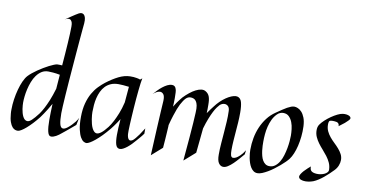

<svg xmlns="http://www.w3.org/2000/svg" viewBox="-84 -1128 2626 1374"><g transform="rotate(10 1229.0 -440.5)"><path d="M521 -157.2 509.8 -104Q483.4 -81.5 466.1 -67.1Q448.7 -52.7 438 -43.9Q425.3 -33.7 418 -27.8Q409.7 -21 400.4 -13.9Q391.1 -6.8 381.1 -1.5Q371.1 3.9 361.1 7.1Q351.1 10.3 341.8 8.8Q313 5.9 313 -107.9Q313 -157.2 315.9 -223.1Q301.8 -198.2 289.3 -178Q276.9 -157.7 267.1 -143.6Q255.9 -127 246.1 -113.8Q224.1 -85.9 203.1 -63.7Q182.1 -41.5 163.6 -25.4Q145 -9.3 130.1 -0.2Q115.2 8.8 106 9.8Q96.7 10.7 85.4 7.3Q74.2 3.9 63.7 -8.1Q53.2 -20 45.2 -42.5Q37.1 -64.9 34.2 -102.1Q33.2 -109.4 33.2 -116.9Q33.2 -124.5 33.2 -131.8Q33.2 -167.5 38.8 -206.1Q44.4 -244.6 54 -279.5Q63.5 -314.5 76.4 -343Q89.4 -371.6 104 -387.2Q114.7 -398.9 130.9 -412.1Q147 -425.3 165.8 -438.2Q184.6 -451.2 204.6 -463.1Q224.6 -475.1 242.7 -484.4Q260.7 -493.7 275.4 -499.5Q290 -505.4 298.8 -506.8H308.6Q313.5 -506.8 320.3 -506.8Q327.1 -506.8 335.9 -505.9Q339.4 -549.8 342.5 -591.3Q345.7 -632.8 347.9 -669.7Q350.1 -706.5 351.6 -737.3Q353 -768.1 353 -790Q353 -809.6 349.9 -819.6Q346.7 -829.6 339.8 -836.9Q335.4 -840.8 329.1 -841.8Q323.7 -842.8 315.4 -840.8Q307.1 -838.9 295.9 -832Q320.8 -849.1 337.9 -860.8Q355 -872.6 366.2 -879.4Q378.9 -887.7 387.2 -892.1Q397.5 -897.9 407.5 -898.2Q417.5 -898.4 425.3 -891.4Q433.1 -884.3 437 -869.1Q440.9 -854 439 -829.1Q437.5 -816.4 434.8 -784.9Q432.1 -753.4 428.2 -709.7Q424.3 -666 420.2 -613.8Q416 -561.5 411.6 -506.8Q407.2 -452.1 403.1 -398.7Q398.9 -345.2 396 -299.6Q393.1 -253.9 391.1 -219.2Q389.2 -184.6 389.2 -168Q389.2 -117.7 396 -89.8Q402.8 -62 420.9 -62Q433.6 -62 453.1 -77.1Q467.3 -88.4 480 -101.6Q491.2 -112.8 502.4 -127.2Q513.7 -141.6 521 -157.2ZM331.1 -437Q302.2 -442.4 281.2 -444.1Q260.3 -445.8 246.1 -445.8Q218.8 -445.8 198 -432.4Q177.2 -418.9 161.6 -397.5Q146 -376 135.5 -348.6Q125 -321.3 118.7 -293.5Q112.3 -265.6 109.6 -240Q106.9 -214.4 106.9 -195.8Q106.9 -188 107.7 -175.5Q108.4 -163.1 110.6 -149.2Q112.8 -135.3 116.7 -121.1Q120.6 -106.9 126.5 -95.5Q132.3 -84 140.6 -76.9Q148.9 -69.8 160.2 -69.8Q172.9 -69.8 190.7 -85.9Q208.5 -102.1 236.8 -139.2Q250.5 -158.2 265.1 -186Q277.8 -210 293 -246.6Q308.1 -283.2 323.2 -334Z M1000 -127Q995.6 -120.1 987.8 -110.6Q980 -101.1 972.2 -91.8Q963.4 -81.1 953.1 -69.8Q940.4 -54.2 925.8 -39.6Q911.1 -24.9 896.7 -13.4Q882.3 -2 868.7 4.9Q855 11.7 844.2 11.2Q823.7 10.3 815.9 -13.9Q808.1 -38.1 808.1 -84Q808.1 -108.4 809.6 -136.7Q811 -165 814 -200.2Q803.2 -183.1 793.5 -168.9Q783.7 -154.8 775.9 -144Q767.1 -131.3 758.3 -121.1Q732.4 -89.4 708.3 -64.9Q684.1 -40.5 663.8 -23.9Q643.6 -7.3 628.2 1.5Q612.8 10.3 604 11.2Q595.2 12.2 582.8 5.4Q570.3 -1.5 559.1 -21Q547.9 -40.5 539.8 -75.7Q531.7 -110.8 532.2 -167Q532.7 -223.1 544.2 -265.9Q555.7 -308.6 574 -340.6Q592.3 -372.6 614.7 -395.8Q637.2 -418.9 659.2 -436Q704.6 -470.7 746.3 -491.5Q788.1 -512.2 828.1 -513.2Q841.3 -513.7 854 -512.7Q865.2 -511.7 878.2 -509.5Q891.1 -507.3 902.8 -502.9L917 -514.2Q914.1 -500.5 910.9 -477.1Q907.7 -453.6 904.8 -424.3Q901.9 -395 898.9 -361.8Q896 -328.6 893.8 -295.2Q891.6 -261.7 889.6 -230.2Q887.7 -198.7 886.5 -172.9Q885.3 -147 885 -128.9Q884.8 -110.8 885.3 -104Q887.7 -76.2 898.2 -65.9Q908.7 -55.7 927.2 -67.9Q934.6 -73.7 945.3 -86.4Q954.6 -97.2 968 -116Q981.4 -134.8 1000 -165ZM833 -438Q786.6 -443.8 756.8 -443.8Q725.1 -443.8 701.7 -433.6Q678.2 -423.3 661.6 -406Q645 -388.7 634.3 -366Q623.5 -343.3 617.4 -317.9Q611.3 -292.5 609.1 -266.1Q606.9 -239.7 606.9 -215.8Q606.9 -207.5 607.9 -193.4Q608.9 -179.2 611.6 -163.1Q614.3 -147 618.4 -130.4Q622.6 -113.8 629.2 -100.3Q635.7 -86.9 644.5 -78.4Q653.3 -69.8 665 -69.8Q677.7 -69.8 696 -83.7Q714.4 -97.7 740.2 -130.9Q755.4 -151.4 770.5 -180.2Q783.2 -204.6 797.6 -240.2Q812 -275.9 823.2 -323.2Z M1389.2 -57.1 1308.1 14.2Q1317.4 -86.4 1322.8 -154.3Q1328.1 -222.2 1331.1 -263.2Q1334.5 -311.5 1335.4 -338.9Q1337.4 -370.6 1333.5 -390.4Q1329.6 -410.2 1321.5 -421.1Q1313.5 -432.1 1303 -436Q1292.5 -439.9 1282.2 -439.9Q1271.5 -439.9 1262.9 -436Q1254.4 -432.1 1246.6 -424.1Q1238.8 -416 1231 -404.1Q1223.1 -392.1 1214.4 -376Q1207 -361.8 1198.2 -339.4Q1190.9 -320.3 1181.2 -290.5Q1171.4 -260.7 1160.2 -217.8V-209Q1159.2 -185.5 1157.2 -159.2Q1155.8 -136.7 1153.8 -108.4Q1151.9 -80.1 1149.4 -50.8L1072.3 17.1Q1077.6 -101.6 1081.8 -179Q1085.9 -256.3 1088.4 -301.3Q1091.3 -354 1093.3 -381.8Q1094.7 -414.6 1084.5 -428.2Q1074.2 -441.9 1059.1 -441.9Q1047.4 -441.9 1033.9 -434.6Q1020.5 -427.2 1008.3 -416Q1020.5 -429.7 1035.4 -445.3Q1050.3 -460.9 1066.9 -474.1Q1083.5 -487.3 1100.8 -496.1Q1118.2 -504.9 1135.3 -504.9Q1146 -504.9 1153.6 -499.3Q1161.1 -493.7 1165 -481Q1168.5 -472.2 1169.4 -455.1Q1170.4 -438 1170.4 -416Q1170.4 -401.9 1169.9 -385.7Q1169.4 -369.6 1168.5 -353Q1178.7 -370.1 1188.5 -384.3Q1198.2 -398.4 1206.1 -408.2Q1214.8 -419.9 1223.1 -429.2Q1243.2 -450.2 1264.9 -467.5Q1286.6 -484.9 1307.4 -495.4Q1328.1 -505.9 1346.7 -508.3Q1365.2 -510.7 1379.4 -502Q1389.2 -496.1 1396 -488.3Q1402.8 -480.5 1407 -469.7Q1411.1 -459 1413.1 -444.1Q1415 -429.2 1415 -409.2Q1415 -394 1415 -379.2Q1415 -364.3 1414.1 -349.1Q1425.3 -365.2 1435.3 -378.9Q1445.3 -392.6 1453.6 -402.8Q1462.9 -415 1471.2 -424.8Q1489.7 -445.8 1509.5 -461.9Q1529.3 -478 1548.1 -488.3Q1566.9 -498.5 1583 -502.7Q1599.1 -506.8 1610.4 -503.9Q1633.3 -498 1641.4 -470Q1649.4 -441.9 1649.4 -394Q1649.4 -357.4 1647 -322.3Q1644.5 -287.1 1641.8 -253.2Q1639.2 -219.2 1636.7 -185.8Q1634.3 -152.3 1634.3 -119.1Q1634.3 -96.2 1637.9 -82.8Q1641.6 -69.3 1652.3 -66.9Q1663.1 -65.9 1676.3 -72.8Q1687.5 -78.6 1703.1 -93Q1718.8 -107.4 1737.3 -136.2L1733.4 -106Q1720.2 -91.3 1702.9 -70.8Q1685.5 -50.3 1666.7 -32Q1647.9 -13.7 1628.7 -1.5Q1609.4 10.7 1592.3 8.8Q1573.7 6.3 1562 -12.5Q1550.3 -31.2 1550.3 -71.8Q1550.3 -112.8 1553.5 -153.1Q1556.6 -193.4 1559.8 -233.2Q1563 -272.9 1565.4 -312.7Q1567.9 -352.5 1566.4 -392.1Q1565.4 -415.5 1554.4 -425.8Q1543.5 -436 1529.3 -436Q1510.7 -436 1495.1 -421.9Q1487.8 -414.6 1477.5 -400.6Q1467.3 -386.7 1455.8 -364.3Q1444.3 -341.8 1431.9 -310.3Q1419.4 -278.8 1407.2 -236.8Q1403.3 -190.9 1398.2 -146.2Q1393.1 -101.6 1389.2 -57.1Z M2112.3 -376Q2113.8 -337.9 2109.9 -301.3Q2106 -264.6 2098.4 -232.7Q2090.8 -200.7 2079.8 -174.6Q2068.8 -148.4 2056.2 -131.8Q2047.9 -120.6 2033 -105.7Q2018.1 -90.8 1999.5 -75Q1981 -59.1 1960 -43.5Q1939 -27.8 1918.5 -15.9Q1897.9 -3.9 1879.2 3.7Q1860.4 11.2 1846.2 11.2Q1829.6 11.2 1817.4 2.7Q1805.2 -5.9 1796.4 -19.8Q1787.6 -33.7 1781.7 -51Q1775.9 -68.4 1772.5 -85.7Q1769 -103 1767.8 -118.9Q1766.6 -134.8 1766.6 -146Q1766.6 -189 1774.4 -231.2Q1782.2 -273.4 1798.6 -311.5Q1814.9 -349.6 1839.8 -382.1Q1864.7 -414.6 1899.4 -438Q1921.9 -453.1 1939.9 -465.6Q1958 -478 1973.1 -486.3Q1988.3 -494.6 2000.7 -499.3Q2013.2 -503.9 2024.4 -503.9Q2035.2 -503.9 2049.6 -498Q2064 -492.2 2077.4 -477.8Q2090.8 -463.4 2100.6 -438.7Q2110.4 -414.1 2112.3 -376ZM2035.2 -294.9Q2035.2 -315.4 2032.2 -341.8Q2029.3 -368.2 2020.5 -391.1Q2011.7 -414.1 1995.8 -429.9Q1980 -445.8 1953.6 -445.8Q1942.9 -445.8 1931.4 -441.2Q1919.9 -436.5 1910.2 -426.8Q1890.6 -407.2 1878.7 -382.1Q1866.7 -356.9 1859.9 -329.1Q1853 -301.3 1850.6 -272.9Q1848.1 -244.6 1848.1 -219.2Q1848.1 -206.1 1848.6 -188.7Q1849.1 -171.4 1851.6 -153.1Q1854 -134.8 1858.6 -116.7Q1863.3 -98.6 1871.3 -84.7Q1879.4 -70.8 1891.6 -62Q1903.8 -53.2 1921.4 -53.2Q1944.8 -53.2 1962.4 -66.7Q1980 -80.1 1992.7 -101.6Q2005.4 -123 2013.4 -149.9Q2021.5 -176.8 2026.4 -203.6Q2031.2 -230.5 2033.2 -254.6Q2035.2 -278.8 2035.2 -294.9Z M2432.6 -486.8Q2430.2 -481 2421.4 -472.2Q2414.1 -464.4 2399.7 -451.9Q2385.3 -439.5 2359.4 -420.9Q2359.9 -429.2 2357.2 -434.8Q2354.5 -440.4 2350.6 -443.4Q2346.2 -446.8 2340.8 -448.2Q2309.6 -454.1 2291.5 -448.2Q2287.1 -446.3 2284.9 -438.7Q2282.7 -431.2 2282.7 -419.9Q2282.7 -393.1 2292.7 -371.8Q2302.7 -350.6 2317.9 -332.3Q2333 -314 2350.6 -297.4Q2368.2 -280.8 2383.3 -263.4Q2398.4 -246.1 2408.4 -227.1Q2418.5 -208 2418.5 -185.1Q2418.5 -165.5 2410.4 -144.8Q2402.3 -124 2385.7 -106.9Q2371.6 -92.3 2355.2 -76.7Q2338.9 -61 2321.5 -46.9Q2304.2 -32.7 2286.1 -21Q2268.1 -9.3 2250.5 -2Q2220.7 8.8 2193.4 8.8Q2174.8 8.8 2161.1 3.4Q2147.5 -2 2144.5 -13.2Q2142.1 -22 2149.9 -34.9Q2157.7 -47.9 2169.4 -60.8Q2181.2 -73.7 2194.1 -85.2Q2207 -96.7 2214.4 -103Q2213.4 -79.6 2225.3 -69.6Q2237.3 -59.6 2263.7 -58.1Q2276.9 -57.1 2291.5 -59.8Q2306.2 -62.5 2318.6 -68.1Q2331.1 -73.7 2339.1 -82.5Q2347.2 -91.3 2346.7 -103Q2345.7 -130.4 2335.2 -153.1Q2324.7 -175.8 2309.3 -196Q2293.9 -216.3 2276.6 -235.6Q2259.3 -254.9 2244.4 -274.9Q2229.5 -294.9 2219.5 -317.4Q2209.5 -339.8 2209.5 -366.2Q2209.5 -377.4 2211.9 -387.7Q2214.4 -397.9 2220.7 -407.2Q2231.9 -423.8 2251.5 -441.9Q2271 -460 2293 -475.1Q2314.9 -490.2 2336.4 -500.7Q2357.9 -511.2 2373.5 -513.2Q2388.7 -515.1 2400.6 -513.4Q2412.6 -511.7 2420.4 -507.8Q2428.2 -503.9 2431.4 -498.3Q2434.6 -492.7 2432.6 -486.8Z"/></g></svg>

Font: Quintessential
Style: Regular
Weight: 400
Designer: Astigmatic (AOETI)
Foundry: Astigmatic (AOETI)
Version: Version 1.000